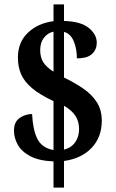

<svg xmlns="http://www.w3.org/2000/svg" viewBox="-20 -780 529 879"><path d="M225 -41Q157 -44 117.5 -65.5Q78 -87 61 -118Q44 -149 44 -182Q44 -222 70 -240Q96 -258 127 -258Q130 -188 150.5 -145.5Q171 -103 225 -93V-317Q161 -347 126 -377Q91 -407 76.5 -440.5Q62 -474 62 -516Q62 -587 108 -630.5Q154 -674 225 -683V-760H273V-684Q349 -682 386 -652.5Q423 -623 423 -584Q423 -554 402 -533.5Q381 -513 332 -513Q332 -557 317.5 -591.5Q303 -626 273 -634V-425Q321 -402 360.5 -375Q400 -348 423 -312.5Q446 -277 446 -227Q446 -152 399.5 -103Q353 -54 273 -43V79H225ZM225 -635Q199 -630 181.5 -607.5Q164 -585 164 -551Q164 -517 178.5 -494.5Q193 -472 225 -452ZM273 -95Q306 -103 324 -128.5Q342 -154 342 -189Q342 -223 326 -248.5Q310 -274 273 -296Z"/></svg>

Font: Noto Serif Hebrew Condensed
Style: Bold
Weight: 700
Width: 3
Designer: Monotype Design Team
Foundry: Monotype Imaging Inc.
Version: Version 2.004; ttfautohint (v1.8.4.7-5d5b)